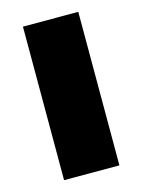

<svg xmlns="http://www.w3.org/2000/svg" viewBox="-84 -552 449 604"><g transform="rotate(-15 140.0 -250.0)"><path d="M230 0H49.8V-500H230Z"/></g></svg>

Font: Fivo Sans Heavy
Style: Regular
Weight: 900
Designer: Alexander Slobzheninov
Foundry: Alexander Slobzheninov
Version: 1.0